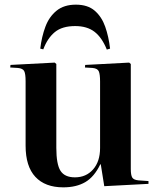

<svg xmlns="http://www.w3.org/2000/svg" viewBox="-20 -791 683 825"><path d="M252 14Q174 14 132 -31Q90 -76 90 -165V-442Q90 -474 84 -485.5Q78 -497 57 -499L24 -501L25 -512L215 -522L222 -516V-156Q222 -85 240 -57Q258 -29 302 -29Q350 -29 380 -63Q410 -97 410 -155V-441Q410 -472 404.5 -484.5Q399 -497 378 -499L345 -501L346 -512L535 -522L542 -516V-65Q542 -39 548 -28.5Q554 -18 575 -16L618 -13V-1L428 9L413 -85H411Q385 -31 346.5 -8.5Q308 14 252 14ZM306 -771Q357 -771 387 -745Q417 -719 432 -676.5Q447 -634 453 -582L439 -578Q418 -630 386 -654.5Q354 -679 303 -679Q247 -679 215.5 -653Q184 -627 166 -579L153 -582Q159 -633 175 -676Q191 -719 223 -745Q255 -771 306 -771Z"/></svg>

Font: Literata 72pt SemiBold
Style: Regular
Weight: 600
Designer: Latin by Veronika Burian and Jose Scaglione. Greek by Irene Vlachou. Cyrillic by Vera Evstafieva.
Foundry: TypeTogether
Version: Version 3.002